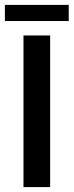

<svg xmlns="http://www.w3.org/2000/svg" viewBox="-59 -765 301 785"><path d="M37 -620H146V0H37ZM-39 -679V-745H222V-679Z"/></svg>

Font: Smooch Sans
Style: Bold
Weight: 700
Designer: Robert E. Leuschke
Foundry: Robert E. Leuschke
Version: Version 1.010